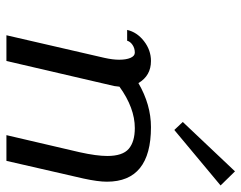

<svg xmlns="http://www.w3.org/2000/svg" viewBox="-97 -655 752 598"><g transform="rotate(90 279.0 -356.0)"><path d="M73.2 0ZM513.7 -711.9 557.6 -667 384.8 -522.9 359.9 -549.3ZM160.2 -305.2Q166 -331.1 166 -351.1Q166 -373 160.2 -386.5Q154.3 -399.9 144 -399.9Q130.4 -399.9 119.9 -392.8Q109.4 -385.7 106.9 -376H73.2Q80.1 -406.7 108.2 -428.5Q136.2 -450.2 169.9 -450.2Q215.8 -450.2 238.8 -411.1Q306.2 -450.2 376 -450.2Q545.9 -450.2 545.9 -313Q545.9 -285.2 536.1 -240.2L481 0H400.9L454.1 -228Q465.8 -280.8 465.8 -314Q465.8 -361.8 443.6 -380.9Q421.4 -399.9 378.9 -399.9Q316.4 -399.9 250 -352.1Q249.5 -349.6 249 -344.2Q248.5 -338.9 248 -335.9L169.9 0H89.8Z"/></g></svg>

Font: Pfennig
Style: Italic
Weight: 500
Italic angle: -13°
Version: Version 20120410 ; ttfautohint (v0.8)